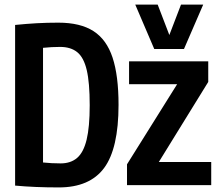

<svg xmlns="http://www.w3.org/2000/svg" viewBox="-20 -809 962 839"><path d="M237 10Q184 10 136.5 8Q89 6 46 2V-700Q96 -705 140.5 -707.5Q185 -710 235 -710Q331 -710 388.5 -673Q446 -636 472 -557Q498 -478 498 -351Q498 -160 435 -75Q372 10 237 10ZM245 -95Q289 -95 317 -119Q345 -143 358.5 -198.5Q372 -254 372 -349Q372 -448 359 -503Q346 -558 317.5 -581Q289 -604 243 -604Q226 -604 205.5 -603Q185 -602 168 -600V-99Q186 -97 206 -96Q226 -95 245 -95ZM535 0V-91L754 -441H544V-541H890V-451L674 -101H903V0ZM868 -789 784 -595H654L571 -789H669L720 -656L771 -789Z"/></svg>

Font: Georama Semi Condensed SemiBold
Style: Regular
Weight: 600
Width: 4
Designer: Jean-Baptiste Levee
Foundry: Production Type
Version: Version 1.000